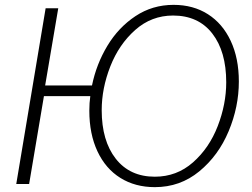

<svg xmlns="http://www.w3.org/2000/svg" viewBox="-20 -758 1038 791"><path d="M168 -724H220L166 -406H359Q377 -494 422.5 -569.5Q468 -645 538 -691.5Q608 -738 695 -738Q776 -738 836.5 -699.5Q897 -661 930.5 -589.5Q964 -518 964 -422Q964 -318 922 -217.5Q880 -117 801 -52Q722 13 618 13Q537 13 476 -25Q415 -63 381.5 -134.5Q348 -206 348 -302Q348 -334 352 -362H161L100 0H47ZM912 -419Q912 -546 854.5 -620Q797 -694 693 -694Q604 -694 537 -634.5Q470 -575 434.5 -484.5Q399 -394 399 -304Q399 -178 457 -104Q515 -30 618 -30Q708 -30 775 -89Q842 -148 877 -238.5Q912 -329 912 -419Z"/></svg>

Font: Nebula Sans Light
Style: Regular
Weight: 300
Italic angle: -9°
Designer: Paul D. Hunt for Adobe (as Source Sans)
Foundry: Nebula Entertainment & Broadcasting LLC
Version: Version 1.010